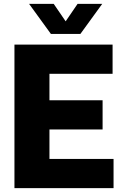

<svg xmlns="http://www.w3.org/2000/svg" viewBox="-20 -970 638 990"><path d="M54.5 0V-740H560.5V-589.5H235V-453H509V-302.5H235V-150.5H565.5V0ZM242.5 -795 130 -950H257L318.5 -860L380 -950H507L394.5 -795Z"/></svg>

Font: Encode Sans SemiCondensed SemiCondensed ExtraBold
Style: Regular
Weight: 800
Width: 4
Designer: Multiple Designers
Foundry: Impallari Type
Version: Version 3.000; ttfautohint (v1.8.3) -l 8 -r 50 -G 200 -x 14 